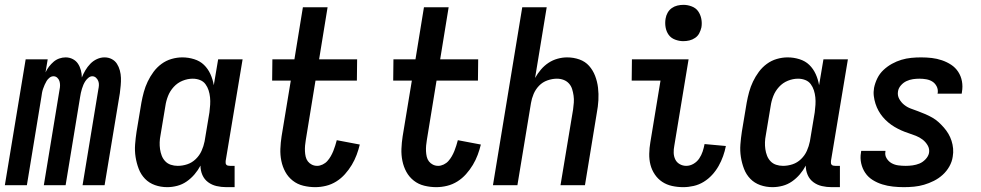

<svg xmlns="http://www.w3.org/2000/svg" viewBox="-32 -765 4052 793"><path d="M-12 0 74 -520H165L156 -466Q162 -479 170.5 -490Q179 -501 189.5 -510Q200 -519 213 -523.5Q226 -528 239 -528Q255 -528 268.5 -521Q282 -514 290 -502Q298 -490 302 -475Q306 -460 306 -445Q312 -460 320.5 -474.5Q329 -489 341 -501.5Q353 -514 368.5 -521Q384 -528 399 -528H400Q416 -528 429.5 -521Q443 -514 451 -501.5Q459 -489 463 -474Q467 -459 467.5 -443.5Q468 -428 466.5 -412Q465 -396 463 -380L400 0H309L374 -395Q376 -404 376.5 -413Q377 -422 374 -430Q371 -438 364.5 -444Q358 -450 349 -450Q341 -450 333.5 -444Q326 -438 321 -430.5Q316 -423 312.5 -415Q309 -407 306.5 -398.5Q304 -390 302 -381.5Q300 -373 299 -365L239 0H149L214 -395Q216 -404 216 -413Q216 -422 213.5 -430Q211 -438 204.5 -444Q198 -450 189 -450Q180 -450 172.5 -444Q165 -438 160.5 -430.5Q156 -423 152.5 -415Q149 -407 146 -398.5Q143 -390 141.5 -381.5Q140 -373 139 -365L79 0Z M659 8Q632 8 608 -0.5Q584 -9 567 -26.5Q550 -44 541 -67.5Q532 -91 528 -116.5Q524 -142 526 -168.5Q528 -195 532 -221L552 -341Q556 -363 562 -385Q568 -407 578 -428Q588 -449 602 -468Q616 -487 635 -501Q654 -515 676.5 -521.5Q699 -528 721 -528Q746 -528 770 -520.5Q794 -513 810.5 -497Q827 -481 837 -459Q847 -437 851 -413L869 -520H970L900 -100Q900 -96 900 -92Q900 -88 902.5 -85Q905 -82 909 -81Q913 -80 918 -80H937V8H903Q882 8 862.5 3.5Q843 -1 827.5 -12.5Q812 -24 804 -42Q796 -60 796 -81Q786 -62 771.5 -45Q757 -28 739 -15.5Q721 -3 700 2.5Q679 8 659 8ZM702 -80Q722 -80 741.5 -86.5Q761 -93 776.5 -108Q792 -123 800.5 -142Q809 -161 813 -181L833 -301Q835 -316 836 -332Q837 -348 835.5 -363Q834 -378 829.5 -392Q825 -406 816.5 -417.5Q808 -429 794 -434.5Q780 -440 764 -440Q743 -440 722 -431.5Q701 -423 685.5 -406Q670 -389 662 -368.5Q654 -348 651 -327L631 -207Q628 -192 627.5 -177.5Q627 -163 629 -149Q631 -135 636 -122Q641 -109 650.5 -99Q660 -89 673.5 -84.5Q687 -80 702 -80Z M1270 8Q1245 8 1220.5 2Q1196 -4 1177 -19Q1158 -34 1146.5 -55Q1135 -76 1130 -100.5Q1125 -125 1126 -150.5Q1127 -176 1131 -202L1169 -432H1092L1093 -520H1184L1219 -735H1321L1286 -520H1443L1442 -432H1271L1231 -187Q1229 -176 1228 -164Q1227 -152 1227.5 -140.5Q1228 -129 1230.5 -118Q1233 -107 1239.5 -98.5Q1246 -90 1256 -85Q1266 -80 1278 -80Q1289 -80 1300.5 -85.5Q1312 -91 1320 -100Q1328 -109 1334 -119.5Q1340 -130 1344.5 -141Q1349 -152 1352.5 -163.5Q1356 -175 1359 -186L1454 -168Q1449 -147 1441 -125.5Q1433 -104 1421 -84Q1409 -64 1393 -46Q1377 -28 1357 -15.5Q1337 -3 1314.5 2.5Q1292 8 1270 8Z M1770 8Q1745 8 1720.5 2Q1696 -4 1677 -19Q1658 -34 1646.5 -55Q1635 -76 1630 -100.5Q1625 -125 1626 -150.5Q1627 -176 1631 -202L1669 -432H1592L1593 -520H1684L1719 -735H1821L1786 -520H1943L1942 -432H1771L1731 -187Q1729 -176 1728 -164Q1727 -152 1727.5 -140.5Q1728 -129 1730.5 -118Q1733 -107 1739.5 -98.5Q1746 -90 1756 -85Q1766 -80 1778 -80Q1789 -80 1800.5 -85.5Q1812 -91 1820 -100Q1828 -109 1834 -119.5Q1840 -130 1844.5 -141Q1849 -152 1852.5 -163.5Q1856 -175 1859 -186L1954 -168Q1949 -147 1941 -125.5Q1933 -104 1921 -84Q1909 -64 1893 -46Q1877 -28 1857 -15.5Q1837 -3 1814.5 2.5Q1792 8 1770 8Z M2004 0 2125 -735H2226L2178 -443Q2188 -461 2202 -477.5Q2216 -494 2233.5 -505.5Q2251 -517 2271 -522.5Q2291 -528 2310 -528Q2337 -528 2361 -519.5Q2385 -511 2401 -493Q2417 -475 2426 -451.5Q2435 -428 2438 -402.5Q2441 -377 2439.5 -351Q2438 -325 2433 -299L2384 0H2283L2335 -313Q2337 -327 2338 -341.5Q2339 -356 2337 -370Q2335 -384 2331 -397Q2327 -410 2318 -420Q2309 -430 2296 -435Q2283 -440 2268 -440Q2249 -440 2229 -433Q2209 -426 2194.5 -411Q2180 -396 2172 -377Q2164 -358 2161 -339L2105 0Z M2790 8Q2766 8 2743.5 3Q2721 -2 2703 -14Q2685 -26 2672.5 -44.5Q2660 -63 2654.5 -84.5Q2649 -106 2649.5 -130Q2650 -154 2654 -177L2696 -432H2577L2578 -520H2812L2753 -163Q2750 -148 2750.5 -133.5Q2751 -119 2757 -106.5Q2763 -94 2775.5 -87Q2788 -80 2802 -80Q2818 -80 2832.5 -88.5Q2847 -97 2856 -110.5Q2865 -124 2870 -139Q2875 -154 2878 -170L2966 -162Q2962 -141 2954.5 -120Q2947 -99 2936 -79.5Q2925 -60 2909.5 -43Q2894 -26 2874.5 -14Q2855 -2 2833 3Q2811 8 2790 8ZM2790 -595Q2773 -595 2756 -601.5Q2739 -608 2729.5 -621.5Q2720 -635 2717 -652.5Q2714 -670 2717 -688Q2719 -701 2725.5 -712.5Q2732 -724 2742.5 -731.5Q2753 -739 2765.5 -742Q2778 -745 2791 -745Q2808 -745 2825 -738.5Q2842 -732 2851.5 -718.5Q2861 -705 2864.5 -687.5Q2868 -670 2865 -652Q2862 -639 2856 -627.5Q2850 -616 2839 -608.5Q2828 -601 2815.5 -598Q2803 -595 2790 -595Z M3159 8Q3132 8 3108 -0.5Q3084 -9 3067 -26.5Q3050 -44 3041 -67.5Q3032 -91 3028 -116.5Q3024 -142 3026 -168.5Q3028 -195 3032 -221L3052 -341Q3056 -363 3062 -385Q3068 -407 3078 -428Q3088 -449 3102 -468Q3116 -487 3135 -501Q3154 -515 3176.5 -521.5Q3199 -528 3221 -528Q3246 -528 3270 -520.5Q3294 -513 3310.5 -497Q3327 -481 3337 -459Q3347 -437 3351 -413L3369 -520H3470L3400 -100Q3400 -96 3400 -92Q3400 -88 3402.5 -85Q3405 -82 3409 -81Q3413 -80 3418 -80H3437V8H3403Q3382 8 3362.5 3.5Q3343 -1 3327.5 -12.5Q3312 -24 3304 -42Q3296 -60 3296 -81Q3286 -62 3271.5 -45Q3257 -28 3239 -15.5Q3221 -3 3200 2.5Q3179 8 3159 8ZM3202 -80Q3222 -80 3241.5 -86.5Q3261 -93 3276.5 -108Q3292 -123 3300.5 -142Q3309 -161 3313 -181L3333 -301Q3335 -316 3336 -332Q3337 -348 3335.5 -363Q3334 -378 3329.5 -392Q3325 -406 3316.5 -417.5Q3308 -429 3294 -434.5Q3280 -440 3264 -440Q3243 -440 3222 -431.5Q3201 -423 3185.5 -406Q3170 -389 3162 -368.5Q3154 -348 3151 -327L3131 -207Q3128 -192 3127.5 -177.5Q3127 -163 3129 -149Q3131 -135 3136 -122Q3141 -109 3150.5 -99Q3160 -89 3173.5 -84.5Q3187 -80 3202 -80Z M3701 8Q3678 8 3655.5 5.5Q3633 3 3612 -3.5Q3591 -10 3572.5 -21.5Q3554 -33 3542 -50.5Q3530 -68 3525 -90Q3520 -112 3524 -135L3525 -142H3625V-139Q3622 -124 3630 -111Q3638 -98 3650.5 -91Q3663 -84 3678 -82Q3693 -80 3709 -80Q3723 -80 3737.5 -82Q3752 -84 3765.5 -89.5Q3779 -95 3790.5 -107Q3802 -119 3805 -133Q3808 -150 3799.5 -164.5Q3791 -179 3778.5 -188.5Q3766 -198 3751 -204Q3736 -210 3720.5 -215Q3705 -220 3690.5 -226.5Q3676 -233 3662.5 -241Q3649 -249 3636.5 -259.5Q3624 -270 3614 -282Q3604 -294 3596.5 -307.5Q3589 -321 3584 -336.5Q3579 -352 3577 -368.5Q3575 -385 3578 -402Q3582 -422 3591.5 -441.5Q3601 -461 3617 -476Q3633 -491 3652 -501.5Q3671 -512 3691 -518Q3711 -524 3731.5 -526Q3752 -528 3772 -528Q3795 -528 3816.5 -525.5Q3838 -523 3858.5 -516Q3879 -509 3896.5 -497.5Q3914 -486 3925.5 -468.5Q3937 -451 3941 -429.5Q3945 -408 3941 -385L3940 -378H3840L3841 -381Q3843 -396 3836.5 -408.5Q3830 -421 3819 -428Q3808 -435 3794 -437.5Q3780 -440 3765 -440Q3752 -440 3738.5 -438Q3725 -436 3712 -430Q3699 -424 3689 -412.5Q3679 -401 3677 -388Q3674 -371 3682 -356.5Q3690 -342 3702.5 -332Q3715 -322 3730 -316.5Q3745 -311 3760 -305.5Q3775 -300 3790 -293.5Q3805 -287 3819 -279Q3833 -271 3844.5 -260.5Q3856 -250 3866.5 -238Q3877 -226 3885 -212.5Q3893 -199 3898 -183.5Q3903 -168 3904.5 -151.5Q3906 -135 3903 -118Q3900 -97 3889 -77.5Q3878 -58 3861.5 -43Q3845 -28 3825 -18Q3805 -8 3784.5 -2Q3764 4 3743 6Q3722 8 3701 8Z"/></svg>

Font: Iosevka Term Curly Semibold
Style: Italic
Weight: 600
Italic angle: -9°
Designer: Belleve Invis
Foundry: Belleve Invis
Version: Version 32.3.0